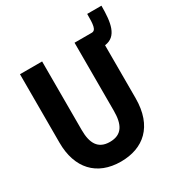

<svg xmlns="http://www.w3.org/2000/svg" viewBox="-172 -836 908 969"><g transform="rotate(-30 281.5 -351.5)"><path d="M253 14C383 14 476 -62 476 -227V-535C549 -544 560 -619 560 -717H477C477 -655 475 -623 449 -623H349V-226C349 -147 325 -100 254 -100C185 -100 160 -147 160 -223V-623H31V-224C31 -75 113 14 253 14Z"/></g></svg>

Font: Inconsolata SemiExpanded Black
Style: Regular
Weight: 900
Width: 6
Monospace: yes
Designer: Raph Levien, Cyreal, Brenton Simpson
Foundry: Raph Levien, Cyreal, Google
Version: Version 3.100